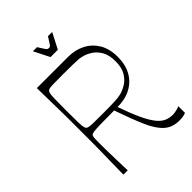

<svg xmlns="http://www.w3.org/2000/svg" viewBox="-249 -978 1098 1098"><g transform="rotate(-45 300.0 -428.5)"><path d="M93 0Q94 -72 95 -118Q96 -164 96.5 -194.5Q97 -225 97 -247.5Q97 -270 97 -293.5Q97 -317 97 -350Q97 -383 97 -406.5Q97 -430 97 -452.5Q97 -475 96.5 -505.5Q96 -536 95 -582Q94 -628 93 -700H347Q403 -700 448.5 -676.5Q494 -653 520.5 -608.5Q547 -564 547 -499Q547 -436 522 -391Q497 -346 451 -321.5Q405 -297 343 -297Q372 -214 396.5 -163Q421 -112 443 -86Q465 -60 488 -51Q511 -42 537 -42Q545 -42 555 -44Q565 -46 574.5 -48.5Q584 -51 592 -55V-1Q583 3 570.5 5.5Q558 8 538 8Q483 8 447 -24Q411 -56 381.5 -123.5Q352 -191 315 -297Q242 -297 204 -296Q166 -295 151 -293Q136 -291 130 -286Q126 -282 124.5 -270.5Q123 -259 123 -224Q123 -203 123.5 -165.5Q124 -128 125.5 -84Q127 -40 128 0ZM253 -330Q319 -330 352 -331.5Q385 -333 405 -338Q428 -344 455 -360Q482 -376 501 -407.5Q520 -439 520 -490Q520 -542 501.5 -573Q483 -604 457.5 -620Q432 -636 409 -642Q395 -646 378.5 -647.5Q362 -649 332.5 -649.5Q303 -650 253 -650Q206 -650 182 -649.5Q158 -649 148.5 -647.5Q139 -646 134 -642Q129 -639 126 -628.5Q123 -618 122 -587.5Q121 -557 121 -490Q121 -425 122 -393.5Q123 -362 126 -352Q129 -342 134 -338Q139 -335 148.5 -333Q158 -331 182 -330.5Q206 -330 253 -330ZM274 -770 226 -865H259Q276 -839 283 -828Q290 -817 294.5 -815Q299 -813 304 -813Q310 -813 313.5 -815Q317 -817 324.5 -828Q332 -839 348 -865H382L333 -770Z"/></g></svg>

Font: Ojuju Light
Style: Regular
Weight: 300
Designer: Chisaokwu Joboson, Mirko Velimirovic
Foundry: Udi Foundry
Version: Version 1.000